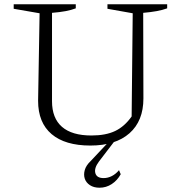

<svg xmlns="http://www.w3.org/2000/svg" viewBox="-20 -671 825 897"><path d="M402 9Q284 9 221 -44.5Q158 -98 158 -200L165 -609L44 -630V-651H334V-632Q313 -624 286.5 -619Q260 -614 223 -611V-198Q223 -119 269.5 -78.5Q316 -38 407 -38Q474 -38 518 -59Q562 -80 595 -127L600 -609L482 -630V-651H761V-632Q739 -624 711.5 -619Q684 -614 649 -611L650 -211Q650 -106 585 -48.5Q520 9 402 9ZM445 206Q418 206 400 194Q382 182 376 163.5Q370 145 376 123.5Q382 102 403 82L497 -18H520L442 84Q419 115 425.5 138Q432 161 464 161Q484 161 502.5 151.5Q521 142 536 124L544 143Q528 172 502 189Q476 206 445 206Z"/></svg>

Font: Piazzolla Thin ExtraLight
Style: Regular
Weight: 250
Version: Version 2.005